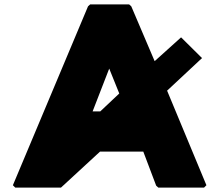

<svg xmlns="http://www.w3.org/2000/svg" viewBox="-20 -852 1002 879"><path d="M894 -576 905 -586 809 -681 688 -572 581 -823 571 -832H393L383 -823L39 -4L50 7H259L438 -158H636L695 -2L705 7H914L925 -4L745 -437ZM439 -342H404L480 -538L526 -424Z"/></svg>

Font: Hussar Woodtype
Style: Ultra
Weight: 900
Foundry: Cannot Into Space Fonts
Version: Version 1.07